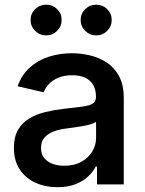

<svg xmlns="http://www.w3.org/2000/svg" viewBox="-20 -777 611 809"><path d="M222.7 11.7Q170.4 11.7 128.9 -7.3Q87.4 -26.4 63 -63.2Q38.6 -100.1 38.6 -153.8Q38.6 -200.2 56.2 -230.2Q73.7 -260.3 103.8 -278.1Q133.8 -295.9 171.1 -304.9Q208.5 -314 247.6 -318.4Q295.9 -323.7 325.7 -327.6Q355.5 -331.5 369.9 -340.1Q384.3 -348.6 384.3 -367.7V-370.1Q384.3 -398.9 372.8 -418.9Q361.3 -439 339.1 -449.5Q316.9 -460 284.2 -460Q250.5 -460 226.1 -449.7Q201.7 -439.5 186.3 -423.1Q170.9 -406.7 163.6 -388.2L54.2 -413.6Q71.8 -462.4 106 -492.9Q140.1 -523.4 186 -538.1Q231.9 -552.7 283.2 -552.7Q318.8 -552.7 356.9 -544.2Q395 -535.6 427.7 -514.9Q460.4 -494.1 481 -457.3Q501.5 -420.4 501.5 -363.8V0H388.7V-75.2H383.3Q372.1 -52.7 350.8 -33Q329.6 -13.2 297.9 -0.7Q266.1 11.7 222.7 11.7ZM250.5 -78.6Q292.5 -78.6 322.3 -95Q352.1 -111.3 368.4 -138.2Q384.8 -165 384.8 -196.3V-263.7Q378.4 -258.3 363 -253.7Q347.7 -249 327.9 -245.6Q308.1 -242.2 289.6 -239.7Q271 -237.3 258.3 -235.4Q229 -231.9 205.1 -222.7Q181.2 -213.4 167 -197Q152.8 -180.7 152.8 -153.8Q152.8 -128.9 165.5 -112.3Q178.2 -95.7 200.2 -87.2Q222.2 -78.6 250.5 -78.6ZM385.7 -627.9Q358.4 -627.9 339.1 -647Q319.8 -666 319.8 -692.9Q319.8 -719.7 339.1 -738.5Q358.4 -757.3 385.7 -757.3Q412.6 -757.3 431.6 -738.5Q450.7 -719.7 450.7 -692.9Q450.7 -666 431.6 -647Q412.6 -627.9 385.7 -627.9ZM174.8 -627.9Q147.5 -627.9 128.2 -647Q108.9 -666 108.9 -692.9Q108.9 -719.7 128.2 -738.5Q147.5 -757.3 174.8 -757.3Q201.7 -757.3 220.7 -738.5Q239.7 -719.7 239.7 -692.9Q239.7 -666 220.7 -647Q201.7 -627.9 174.8 -627.9Z"/></svg>

Font: Inter Cardless
Style: Medium
Weight: 500
Designer: Rasmus Andersson
Foundry: rsms
Version: Version 4.001;git-9221beed3